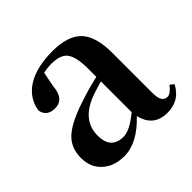

<svg xmlns="http://www.w3.org/2000/svg" viewBox="-144 -702 869 869"><g transform="rotate(-45 291.0 -267.5)"><path d="M353 -299Q291 -281 278 -275Q169 -232 169 -136Q169 -49 249 -49Q289 -49 353 -102ZM580 -54Q544 15 466 15Q378 15 357 -73Q273 16 189 16Q125 16 85 -20Q44 -56 44 -118Q44 -182 86 -221Q131 -263 244 -298Q291 -314 353 -328V-379Q353 -457 330 -486Q308 -514 251 -514Q226 -514 199 -508L185 -436Q179 -359 120 -359Q69 -359 60 -405Q70 -473 130 -512Q192 -551 295 -551Q393 -551 437 -505Q481 -459 481 -354V-96Q481 -36 517 -36Q537 -36 562 -69Z"/></g></svg>

Font: Source Han Serif JP
Style: Bold
Weight: 700
Designer: Ryoko NISHIZUKA  (kana & ideographs); Frank Grießhammer (Latin, Greek & Cyrillic); Wenlong ZHANG  (bopomofo); Sandoll Co
Foundry: Adobe Systems Incorporated
Version: Version 1.000;PS 1;hotconv 16.6.53;makeotf.lib2.5.65590